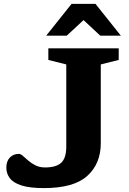

<svg xmlns="http://www.w3.org/2000/svg" viewBox="-20 -955 662 985"><path d="M497 -220Q497 -115.5 428 -52.8Q359 10 205 10Q132.5 10 90.5 -3.5Q48.5 -17 30.5 -40.8Q12.5 -64.5 12.5 -95Q12.5 -128 30.5 -146.8Q48.5 -165.5 77 -165.5Q86 -165.5 97.8 -155Q109.5 -144.5 125.5 -130.8Q141.5 -117 162.5 -106.5Q183.5 -96 211 -96Q268 -96 294 -120Q320 -144 320 -203V-624.5L228 -647.5V-707H589V-647.5L497 -624.5ZM494.5 -772 408.5 -852 322.5 -772H217L347 -935H470L600 -772Z"/></svg>

Font: Newsreader Caption SemiBold
Style: Regular
Weight: 600
Designer: Hugues Gentile
Foundry: Production Type
Version: Version 1.001